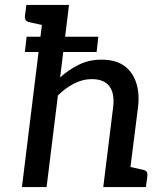

<svg xmlns="http://www.w3.org/2000/svg" viewBox="-20 -759 658 779"><path d="M81 -548 88 -610H379L372 -548ZM69 0 160 -739H260L224 -445Q260 -477 301 -497Q342 -517 392 -517Q448 -517 482.5 -493Q517 -469 532 -425Q547 -381 540 -324L499 0H399L439 -324Q446 -378 424.5 -408Q403 -438 352 -438Q316 -438 281.5 -420.5Q247 -403 215 -372L169 0ZM471 0 493 -85 561 -70Q571 -68 575 -62Q579 -56 578 -46L572 0ZM188 -739 167 -654 99 -669Q89 -671 84.5 -677Q80 -683 81 -693L87 -739Z"/></svg>

Font: Aleo Medium
Style: Italic
Weight: 500
Italic angle: -7°
Designer: Alessio Laiso
Foundry: Alessio Laiso
Version: Version 2.001;gftools[0.9.29]